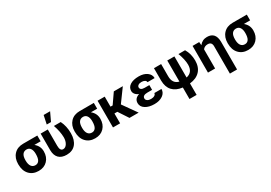

<svg xmlns="http://www.w3.org/2000/svg" viewBox="35 -1918 4646 3290"><g transform="rotate(-30 2358.5 -272.5)"><path d="M561.5 -414.1H437.5Q522.9 -344.7 522.9 -238.8Q522.9 -127.4 457 -58.8Q391.1 9.8 281.7 9.8Q168.5 9.8 100.3 -63Q32.2 -135.7 32.2 -262.7V-269Q32.2 -385.7 99.4 -457Q166.5 -528.3 282.7 -528.3H561.5ZM173.3 -258.8Q173.3 -182.6 201.4 -143.1Q229.5 -103.5 281.7 -103.5Q329.6 -103.5 355.7 -143.1Q381.8 -182.6 381.8 -269Q381.8 -338.4 355.5 -376.2Q329.1 -414.1 280.8 -414.1Q230 -414.1 201.7 -377Q173.3 -339.8 173.3 -258.8Z M627.4 0ZM769 -528.3V-205.1Q769 -103.5 830.6 -103.5Q877.4 -103.5 908.4 -153.6Q939.5 -203.6 939.5 -276.4Q937.5 -391.6 889.6 -528.3H1024.4Q1080.1 -417 1080.1 -276.4Q1080.1 -142.6 1016.6 -66.2Q953.1 10.3 835.4 10.3Q733.9 10.3 681.2 -44.2Q628.4 -98.6 627.4 -199.7V-528.3ZM831.5 -779.3H959.5L879.9 -610.8H795.9Z M1679.7 -414.1H1555.7Q1641.1 -344.7 1641.1 -238.8Q1641.1 -127.4 1575.2 -58.8Q1509.3 9.8 1399.9 9.8Q1286.6 9.8 1218.5 -63Q1150.4 -135.7 1150.4 -262.7V-269Q1150.4 -385.7 1217.5 -457Q1284.7 -528.3 1400.9 -528.3H1679.7ZM1291.5 -258.8Q1291.5 -182.6 1319.6 -143.1Q1347.7 -103.5 1399.9 -103.5Q1447.8 -103.5 1473.9 -143.1Q1500 -182.6 1500 -269Q1500 -338.4 1473.6 -376.2Q1447.3 -414.1 1398.9 -414.1Q1348.1 -414.1 1319.8 -377Q1291.5 -339.8 1291.5 -258.8Z M1753.9 0ZM1952.6 -194.8H1895V0H1753.9V-528.3H1895V-329.6H1937.5L2075.2 -528.3H2253.4L2067.9 -273.9L2261.7 0H2080.6Z M2326.7 -149.4Q2326.7 -239.3 2426.3 -272Q2383.8 -289.6 2359.9 -319.1Q2335.9 -348.6 2335.9 -383.8Q2335.9 -455.6 2399.2 -496.6Q2462.4 -537.6 2571.8 -537.6Q2669.9 -537.6 2732.4 -492.2Q2794.9 -446.8 2794.9 -376H2653.8Q2653.8 -400.9 2629.2 -416Q2604.5 -431.2 2564.5 -431.2Q2524.9 -431.2 2501 -415Q2477.1 -398.9 2477.1 -372.6Q2477.1 -347.2 2499 -332Q2521 -316.9 2564.9 -316.9H2656.2V-222.7H2563Q2467.3 -222.2 2467.3 -159.7Q2467.3 -132.8 2493.9 -114.5Q2520.5 -96.2 2564 -96.2Q2608.9 -96.2 2635.5 -113.3Q2662.1 -130.4 2662.1 -156.2H2803.2Q2803.2 -81.1 2738.3 -35.6Q2673.3 9.8 2571.8 9.8Q2462.9 9.8 2394.8 -33.9Q2326.7 -77.6 2326.7 -149.4Z M3273.9 -528.3V-110.4Q3406.7 -138.2 3406.7 -290.5Q3405.3 -394.5 3354 -528.3H3484.9Q3547.9 -421.9 3547.9 -290.5Q3547.9 -160.6 3476.8 -84.2Q3405.8 -7.8 3273.9 6.3V233.4H3132.8V5.9Q3005.4 -9.8 2938.2 -82.3Q2871.1 -154.8 2869.6 -281.7V-528.3H3011.2V-287.1Q3011.2 -140.1 3132.8 -111.3V-528.3Z M3764.6 -528.3 3770 -463.4Q3828.1 -538.1 3921.9 -538.1Q4087.9 -538.1 4091.8 -348.1V202.6H3950.2V-341.8Q3948.7 -423.8 3870.1 -423.8Q3808.1 -423.8 3774.4 -378.4V0H3633.3V-528.3Z M4706.5 -414.1H4582.5Q4668 -344.7 4668 -238.8Q4668 -127.4 4602.1 -58.8Q4536.1 9.8 4426.8 9.8Q4313.5 9.8 4245.4 -63Q4177.2 -135.7 4177.2 -262.7V-269Q4177.2 -385.7 4244.4 -457Q4311.5 -528.3 4427.7 -528.3H4706.5ZM4318.4 -258.8Q4318.4 -182.6 4346.4 -143.1Q4374.5 -103.5 4426.8 -103.5Q4474.6 -103.5 4500.7 -143.1Q4526.9 -182.6 4526.9 -269Q4526.9 -338.4 4500.5 -376.2Q4474.1 -414.1 4425.8 -414.1Q4375 -414.1 4346.7 -377Q4318.4 -339.8 4318.4 -258.8Z"/></g></svg>

Font: Roboto
Style: Bold
Weight: 700
Designer: Google
Version: Version 2.134; 2016; ttfautohint (v1.6)